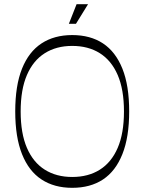

<svg xmlns="http://www.w3.org/2000/svg" viewBox="-20 -884 693 920"><path d="M326 16Q240 16 179 -24Q118 -64 85.5 -145.5Q53 -227 53 -350Q53 -474 85.5 -555Q118 -636 179 -676Q240 -716 326 -716Q413 -716 473.5 -676Q534 -636 566.5 -555Q599 -474 599 -350Q599 -227 566.5 -145.5Q534 -64 473.5 -24Q413 16 326 16ZM326 -36Q403 -36 458.5 -71Q514 -106 544 -175.5Q574 -245 574 -350Q574 -455 544 -524.5Q514 -594 458.5 -629Q403 -664 326 -664Q250 -664 194.5 -629Q139 -594 109 -524.5Q79 -455 79 -350Q79 -245 109 -175.5Q139 -106 194.5 -71Q250 -36 326 -36ZM310 -770 347 -864H402L344 -770Z"/></svg>

Font: Ojuju Light
Style: Regular
Weight: 300
Designer: Chisaokwu Joboson, Mirko Velimirovic
Foundry: Udi Foundry
Version: Version 1.000